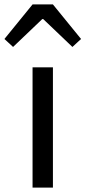

<svg xmlns="http://www.w3.org/2000/svg" viewBox="-55 -847 386 867"><path d="M4 -635 -35 -671 92 -827H184L311 -671L272 -635L140 -761H136ZM92 0V-543H184V0Z"/></svg>

Font: Chocolate Classical Sans
Style: Regular
Weight: 400
Designer: 田海東、宇文滿月
Foundry: Moonlit Owen
Version: Version 1.001